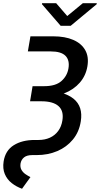

<svg xmlns="http://www.w3.org/2000/svg" viewBox="-23 -953 620 1192"><path d="M166 -727.5H307.6Q380.9 -727.5 431.9 -705.3Q482.9 -683.1 506.3 -641.4Q529.8 -599.6 519.5 -540.5Q509.8 -482.9 472.4 -439.9Q435.1 -397 376 -373.5Q316.9 -350.1 241.7 -350.1H168L179.2 -418H251.5Q322.3 -418 358.2 -449.7Q394 -481.4 401.9 -527.8Q410.6 -578.6 383.8 -606.2Q356.9 -633.8 292 -633.8H149.9ZM174.8 -389.2H246.1Q372.1 -389.2 432.9 -340.6Q493.7 -292 478.5 -199.2Q468.3 -133.8 429.7 -86.9Q391.1 -40 333 -15.1Q274.9 9.8 204.1 9.8H177.7Q144 9.8 126.5 23.9Q108.9 38.1 104.5 62Q101.1 85 110.1 101.1Q119.1 117.2 135 128.2Q150.9 139.2 166 146.5L113.8 218.8Q78.1 206.1 49.6 183.6Q21 161.1 6.8 127.4Q-7.3 93.8 -0.5 49.3Q10.3 -19 62.5 -51.5Q114.7 -84 192.4 -84H216.3Q255.4 -84 286.6 -98.1Q317.9 -112.3 338.1 -139.6Q358.4 -167 364.3 -205.1Q374 -264.2 340.3 -294.2Q306.6 -324.2 234.4 -324.2H163.6ZM325.7 -933.1 394.5 -853.5 491.2 -933.1H577.6V-927.2L416 -793H353.5L237.3 -927.2L238.3 -933.1Z"/></svg>

Font: Inter 20pt Medium
Style: Italic
Weight: 500
Italic angle: -9.3988°
Version: Version 4.001;git-66647c0bb